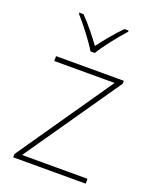

<svg xmlns="http://www.w3.org/2000/svg" viewBox="-142 -844 741 924"><g transform="rotate(20 228.0 -381.5)"><path d="M216 -606H238C262 -647 317 -716 354 -757V-763H333C296 -726 255 -676 227 -638C199 -676 160 -726 123 -763H102V-757C139 -716 192 -647 216 -606ZM412 0V-25H77L415 -513V-528H68V-503H377L41 -17V0Z"/></g></svg>

Font: Noto Sans Sinhala Thin
Style: Regular
Weight: 100
Designer: Jelle Bosma - Monotype Design Team
Foundry: Monotype Imaging Inc.
Version: Version 2.006